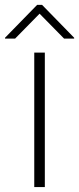

<svg xmlns="http://www.w3.org/2000/svg" viewBox="-47 -759 321 779"><path d="M92 0V-545.5H134.9V0ZM14.2 -602.3 113.6 -703.5 213.1 -602.3H253.9V-605.8L123.6 -739.3H103.7L-26.6 -605.8V-602.3Z"/></svg>

Font: Inter UI Extra Light
Style: Regular
Weight: 200
Designer: Rasmus Andersson
Foundry: rsms
Version: 3.2;8d6f07862